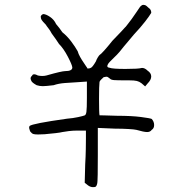

<svg xmlns="http://www.w3.org/2000/svg" viewBox="-20 -734 755 791"><path d="M560 -709Q565 -714 571 -714Q572 -714 577 -713Q582 -712 593 -701Q599 -697 601 -692Q603 -687 603 -683Q603 -682 603 -681Q597 -670 578.5 -646Q560 -622 531 -591Q520 -578 508 -563.5Q496 -549 489 -541Q484 -534 473 -521Q462 -508 449 -496Q428 -476 425 -470Q422 -464 422 -462Q422 -456 431 -455Q443 -450 496.5 -450Q550 -450 564 -454Q565 -454 567 -454Q571 -454 576.5 -451.5Q582 -449 588 -443Q603 -433 603 -419Q603 -405 588 -390L578 -378L563 -391Q554 -398 543.5 -400.5Q533 -403 512 -403Q505 -403 496 -403Q463 -403 450 -404Q437 -405 433 -410Q424 -417 422 -417.5Q420 -418 418 -418Q415 -418 407 -416Q402 -411 397.5 -407Q393 -403 390 -397Q388 -381 388 -325.5Q388 -270 390 -259Q391 -259 412.5 -258.5Q434 -258 463 -257Q522 -257 560.5 -252Q599 -247 605 -244Q615 -233 615 -219Q615 -205 605 -199Q599 -190 586 -190Q573 -190 542 -199Q534 -201 509 -202.5Q484 -204 454 -204L383 -207V-96Q383 -50 382.5 -15.5Q382 19 380 24Q377 36 370.5 36.5Q364 37 363 37Q353 37 343 30L329 19L331 -57Q333 -89 333.5 -119.5Q334 -150 334 -163V-196H297Q281 -196 264 -194Q247 -192 237 -190Q230 -188 209 -185.5Q188 -183 164 -181Q148 -180 137 -180Q123 -180 117 -182Q111 -184 104 -193Q101 -202 100.5 -204.5Q100 -207 100 -208Q100 -212 102 -215Q113 -225 256 -245Q281 -247 301.5 -251.5Q322 -256 327 -258Q334 -259 336 -273Q338 -287 338 -331V-398L294 -395Q274 -394 247.5 -392Q221 -390 201 -383Q168 -379 156 -379Q144 -379 131 -383Q113 -393 109.5 -400Q106 -407 106 -411Q106 -417 112 -422Q114 -427 117.5 -427.5Q121 -428 121 -428Q127 -428 136 -423Q145 -421 154 -421Q163 -421 171 -423Q206 -433 224 -437Q242 -441 248 -441Q278 -441 278 -456Q277 -467 259.5 -500.5Q242 -534 223 -553Q219 -560 210 -572.5Q201 -585 193 -596Q187 -608 179 -618Q171 -628 169 -632Q155 -646 151.5 -652Q148 -658 148 -664Q148 -665 148 -667Q149 -670 152 -672.5Q155 -675 158 -676Q169 -676 186 -664.5Q203 -653 211 -635Q217 -628 224.5 -618.5Q232 -609 237 -601Q257 -585 273.5 -563Q290 -541 300 -523Q303 -512 310 -499.5Q317 -487 324 -477Q330 -467 335 -460.5Q340 -454 340 -452Q341 -452 345 -452Q349 -452 353 -454Q357 -455 362.5 -462Q368 -469 375 -481Q378 -490 383.5 -498.5Q389 -507 391 -508Q395 -510 409.5 -526Q424 -542 443 -566Q464 -588 479 -603.5Q494 -619 495 -621Q497 -622 504 -631.5Q511 -641 522 -655Q531 -668 541.5 -683Q552 -698 554 -701.5Q556 -705 560 -709Z"/></svg>

Font: ToneOZ-Tsuipita-TC
Style: Tsuipita-TC
Weight: 400
Designer: :Jeffrey Xuan (Chih-Lin Hsuan)  :
Foundry: jeffreyx@gmail.com, cjkFonts.io
Version: Version 0.24071